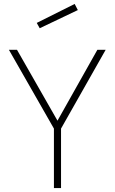

<svg xmlns="http://www.w3.org/2000/svg" viewBox="-20 -952 580 972"><path d="M289 -301 515 -700H473L271 -341L66 -700H25L253 -301V0H289ZM166 -836 181 -809 374 -901 358 -932Z"/></svg>

Font: TitilliumText22L
Style: 1 wt
Weight: 100
Designer: Campivisivi
Foundry: Campivisivi
Version: 1.000